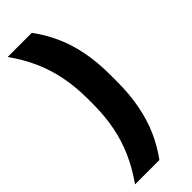

<svg xmlns="http://www.w3.org/2000/svg" viewBox="-263 -702 853 853"><g transform="rotate(-45 163.0 -276.0)"><path d="M128.5 -290.5Q128.5 -367.5 115.2 -433.8Q102 -500 75.2 -559.5Q48.5 -619 8 -675.5H159.5Q196.5 -626 222.2 -569Q248 -512 261.2 -444.5Q274.5 -377 274.5 -296V-255Q274.5 -174 261.2 -106.2Q248 -38.5 222.8 18.5Q197.5 75.5 161 125H8Q48.5 68 75.2 8.5Q102 -51 115.2 -117.2Q128.5 -183.5 128.5 -260.5Z"/></g></svg>

Font: Anek Latin Medium
Style: Bold
Weight: 700
Version: Version 1.003